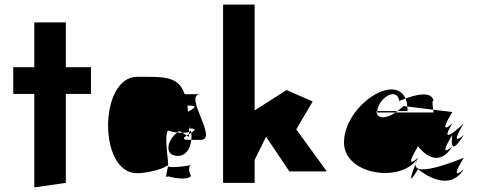

<svg xmlns="http://www.w3.org/2000/svg" viewBox="-20 -800 2086 840"><path d="M38 -389H130V20L268 0V-389H378V-506H268V-702H130V-506H38Z M580 -42C615 -42 696 -58 715 -79C716 -78 716 -76 715 -72C712 -74 712 -76 715 -79C720 -76 696 -208 715 -229C717 -228 735 -222 755 -220C758 -222 762 -225 765 -227L778 -219C789 -219 799 -220 807 -223V-238H812C811 -242 809 -247 808 -252C810 -248 812 -243 813 -238C840 -237 832 -229 817 -219C818 -209 818 -198 817 -188H858C938 -188 778 -388 858 -388H788C760 -468 699 -464 580 -464C413 -464 408 -42 580 -42ZM715 -29C720 -26 796 -8 815 -29C820 -26 796 -57 814 -78C805 -74 729 -64 715 -72C712 -54 699 -12 715 -29ZM755 -220C710 -186 697 -118 758 -118C794 -118 813 -151 817 -188H808C775 -188 782 -197 797 -207L778 -219C771 -219 762 -219 755 -220ZM797 -207 807 -201V-213C804 -211 800 -209 797 -207ZM800 -338H808C851 -338 824 -324 803 -311C802 -321 801 -329 800 -338ZM805 -288C805 -288 805 -289 805 -289C806 -289 807 -288 808 -288ZM807 -213C810 -215 814 -217 817 -219C817 -222 816 -226 815 -229C813 -227 810 -224 807 -223ZM812 -238C813 -235 814 -234 815 -232C814 -234 814 -236 813 -238ZM815 -79C815 -79 815 -78 814 -78C814 -78 815 -79 815 -79ZM814 -277C814 -278 815 -279 815 -279C815 -279 815 -278 814 -277ZM815 -229C816 -229 816 -230 815 -232Z M956 0H1094V-100L1144 -202L1246 -50H1410L1276 -234L1348 -356L1234 -406L1094 -317V-780H956Z M1485 -176C1485 -34 1740 4 1809 -110C1809 -110 1740 -46 1809 -160C1809 -160 1890 -46 1959 -160C1959 -160 1890 -96 1959 -210C1959 -210 1940 -96 2009 -210C2009 -210 1940 -146 2009 -260C2009 -260 1890 -146 1959 -260C1959 -260 1890 -196 1959 -310L1875 -320C1876 -316 1876 -312 1877 -308H1711C1666 -278 1627 -280 1627 -314H1630C1638 -374 1717 -421 1727 -358C1727 -358 1738 -363 1754 -369C1705 -482 1485 -334 1485 -176ZM1629 -308H1711C1713 -310 1716 -312 1718 -314H1630C1630 -312 1629 -310 1629 -308ZM1718 -314H1763C1763 -321 1763 -328 1762 -334L1745 -336C1736 -327 1727 -321 1718 -314ZM1754 -369C1758 -359 1761 -348 1762 -334L1875 -320C1868 -372 1877 -358 1877 -358C1869 -405 1795 -384 1754 -369ZM1798 -82C1804 -97 1809 -110 1809 -110C1802 -99 1799 -89 1798 -82ZM1798 -82C1782 -41 1759 23 1809 -60C1809 -60 1940 54 2009 -60C2009 -60 1940 4 2009 -110C2009 -110 1791 -17 1798 -82Z"/></svg>

Font: Digital Distortion
Style: Regular
Weight: 400
Version: Version 1